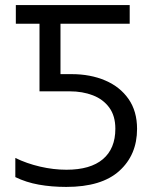

<svg xmlns="http://www.w3.org/2000/svg" viewBox="-20 -734 622 764"><path d="M243.7 9.8Q185.1 9.8 134.5 0.7Q84 -8.3 41 -29.3V-105.5Q85.9 -83.5 139.4 -71Q192.9 -58.6 244.6 -58.6Q339.8 -58.6 389.4 -100.6Q439 -142.6 439 -221.7Q439 -272.9 414.8 -305.9Q390.6 -338.9 349.6 -354.7Q308.6 -370.6 256.8 -370.6H137.2V-639.6H43V-713.9H496.1V-639.6H220.7V-439H265.1Q339.8 -439 398.7 -413.8Q457.5 -388.7 491.5 -340.1Q525.4 -291.5 525.4 -221.2Q525.4 -117.7 454.8 -54Q384.3 9.8 243.7 9.8Z"/></svg>

Font: Open Sans
Style: Regular
Weight: 400
Designer: Monotype Design Team
Foundry: Monotype Imaging Inc.
Version: Version 3.000; ttfautohint (v1.8.4)